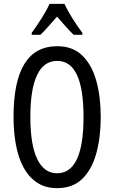

<svg xmlns="http://www.w3.org/2000/svg" viewBox="-20 -963 590 993"><path d="M501 -358Q501 -255 478.5 -171.5Q456 -88 406.5 -39Q357 10 276 10Q214 10 171 -19Q128 -48 101 -98.5Q74 -149 62 -216Q50 -283 50 -359Q50 -724 276 -724Q357 -724 406.5 -675Q456 -626 478.5 -543.5Q501 -461 501 -358ZM137 -358Q137 -214 172.5 -140.5Q208 -67 275 -67Q412 -67 412 -358Q412 -648 276 -648Q206 -648 171.5 -574.5Q137 -501 137 -358ZM313 -943Q329 -909 355 -867.5Q381 -826 406 -793V-783H361Q340 -803 319 -827Q298 -851 275 -877Q252 -851 229.5 -825.5Q207 -800 189 -783H144V-793Q171 -830 196.5 -870.5Q222 -911 236 -943Z"/></svg>

Font: Noto Sans ExtraCondensed
Style: Regular
Weight: 400
Width: 2
Designer: Monotype Design Team
Foundry: Monotype Imaging Inc.
Version: Version 2.013; ttfautohint (v1.8.4.7-5d5b)